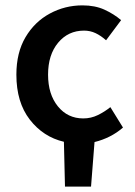

<svg xmlns="http://www.w3.org/2000/svg" viewBox="-20 -523 502 715"><path d="M222 172 218 5Q141 -13 91 -77.5Q41 -142 41 -245Q41 -327 75 -384.5Q109 -442 165.5 -472.5Q222 -503 287 -503Q334 -503 369 -487Q404 -471 431 -448L375 -373Q356 -390 336 -399.5Q316 -409 293 -409Q234 -409 196.5 -364Q159 -319 159 -245Q159 -172 195.5 -127Q232 -82 290 -82Q319 -82 344.5 -94.5Q370 -107 391 -124L438 -48Q415 -28 388 -14.5Q361 -1 332 6L319 172Z"/></svg>

Font: Source Sans Pro SemiBold
Style: Regular
Weight: 600
Designer: Paul D. Hunt
Foundry: Adobe Systems Incorporated
Version: Version 2.045;hotconv 1.0.109;makeotfexe 2.5.65596